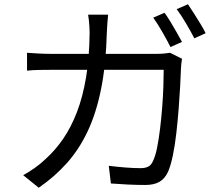

<svg xmlns="http://www.w3.org/2000/svg" viewBox="-20 -844 1040 902"><path d="M753 -784Q766 -766 781 -741.5Q796 -717 810 -692Q824 -667 835 -647L781 -623Q766 -653 743 -693Q720 -733 700 -761ZM863 -824Q876 -805 891.5 -780.5Q907 -756 922 -731.5Q937 -707 946 -688L893 -664Q876 -697 853.5 -735Q831 -773 810 -801ZM488 -775Q486 -759 484.5 -735.5Q483 -712 482 -694Q478 -541 455 -426.5Q432 -312 391.5 -226.5Q351 -141 293.5 -77Q236 -13 162 38L89 -21Q113 -34 141 -53.5Q169 -73 192 -95Q239 -137 276.5 -191.5Q314 -246 341.5 -317.5Q369 -389 384.5 -481.5Q400 -574 401 -692Q401 -704 400 -719Q399 -734 397.5 -749Q396 -764 394 -775ZM835 -568Q833 -555 831.5 -542Q830 -529 830 -519Q829 -490 826.5 -441.5Q824 -393 819.5 -335Q815 -277 808.5 -219.5Q802 -162 792 -113.5Q782 -65 769 -36Q754 -4 728.5 10.5Q703 25 662 25Q624 25 582 23Q540 21 501 18L491 -65Q532 -60 570.5 -57Q609 -54 640 -54Q662 -54 676 -61Q690 -68 698 -86Q710 -110 718 -150Q726 -190 732 -239.5Q738 -289 742 -340.5Q746 -392 747.5 -438Q749 -484 749 -516H222Q192 -516 163 -515.5Q134 -515 107 -512V-596Q133 -594 163 -592.5Q193 -591 221 -591H715Q735 -591 750.5 -592.5Q766 -594 779 -596Z"/></svg>

Font: Noto Sans SC Thin
Style: Regular
Weight: 400
Version: Version 2.004-H2;hotconv 1.0.118;makeotfexe 2.5.65603